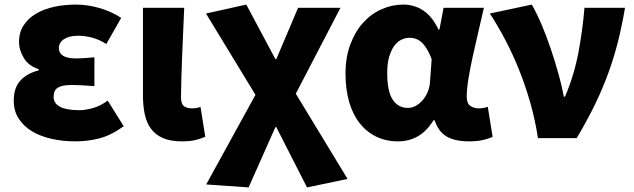

<svg xmlns="http://www.w3.org/2000/svg" viewBox="-20 -603 2766 838"><path d="M309 14Q254 14 205 3Q156 -8 119.5 -30Q83 -52 61.5 -85.5Q40 -119 40 -163Q40 -220 69 -251.5Q98 -283 149 -296V-301Q105 -315 84 -350Q63 -385 63 -419Q63 -462 83.5 -493Q104 -524 138.5 -544Q173 -564 217.5 -573.5Q262 -583 311 -583Q362 -583 414 -568Q466 -553 509 -525L444 -411Q416 -429 384.5 -438Q353 -447 321 -447Q283 -447 260 -432.5Q237 -418 237 -394Q237 -348 311 -348Q329 -348 350.5 -349.5Q372 -351 392 -353V-227Q367 -229 341.5 -230.5Q316 -232 293 -232Q251 -232 232.5 -220.5Q214 -209 214 -181Q214 -122 327 -122Q351 -122 384.5 -131Q418 -140 450 -164L520 -52Q464 -12 413.5 1Q363 14 309 14Z M773 14Q724 14 691 -0.5Q658 -15 639 -41Q620 -67 612 -103.5Q604 -140 604 -185V-569H784Q782 -520 779.5 -465.5Q777 -411 775 -358.5Q773 -306 771.5 -259Q770 -212 770 -178Q770 -150 782.5 -140Q795 -130 820 -130Q827 -130 837 -131.5Q847 -133 855 -137L876 -6Q857 2 834 8Q811 14 773 14Z M880 202 1095 -189 879 -544 1055 -583 1182 -345H1186L1281 -569H1466L1271 -194L1497 178L1320 215L1186 -48H1182L1065 215Z M1717 14Q1665 14 1622.5 -6.5Q1580 -27 1550 -65Q1520 -103 1504 -158Q1488 -213 1488 -282Q1488 -353 1509 -409Q1530 -465 1564.5 -503.5Q1599 -542 1645 -562.5Q1691 -583 1740 -583Q1788 -583 1827 -557.5Q1866 -532 1894 -474H1898L1916 -569H2092Q2081 -520 2068 -465Q2055 -410 2043.5 -357.5Q2032 -305 2024.5 -259Q2017 -213 2017 -181Q2017 -152 2032.5 -141Q2048 -130 2072 -130Q2089 -130 2109 -137L2130 -6Q2114 2 2088.5 8Q2063 14 2027 14Q1967 14 1930.5 -6.5Q1894 -27 1877 -78H1872Q1816 14 1717 14ZM1760 -132Q1778 -132 1794.5 -141Q1811 -150 1824.5 -165.5Q1838 -181 1847 -202.5Q1856 -224 1857 -248L1864 -345Q1847 -390 1824.5 -414Q1802 -438 1767 -438Q1749 -438 1731.5 -429.5Q1714 -421 1700.5 -402.5Q1687 -384 1678.5 -355Q1670 -326 1670 -285Q1670 -204 1694 -168Q1718 -132 1760 -132Z M2328 0Q2316 -79 2294.5 -154.5Q2273 -230 2245 -299.5Q2217 -369 2184.5 -430.5Q2152 -492 2118 -544L2301 -583Q2323 -545 2344.5 -494Q2366 -443 2384.5 -388Q2403 -333 2418 -279Q2433 -225 2441 -181H2446Q2486 -275 2504.5 -373.5Q2523 -472 2531 -569H2708Q2695 -493 2678 -424.5Q2661 -356 2636.5 -288Q2612 -220 2578 -149.5Q2544 -79 2497 0Z"/></svg>

Font: Kinto Sans Black
Style: Regular
Weight: 900
Designer: Authors: Ryoko NISHIZUKA  (kana & ideographs); Paul D. Hunt (Latin, Greek & Cyrillic); Wenlong ZHANG  (bopomofo); Sandol
Foundry: Adobe Systems Incorporated, ookami Inc.
Version: Version 0.001